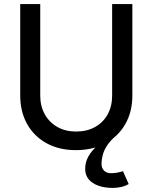

<svg xmlns="http://www.w3.org/2000/svg" viewBox="-20 -720 746 940"><path d="M351 15Q270 15 208.5 -18.5Q147 -52 113 -112.5Q79 -173 79 -252V-700H177V-252Q177 -200 199.5 -160Q222 -120 261.5 -98Q301 -76 353 -76Q405 -76 445 -98Q485 -120 507 -160Q529 -200 529 -252V-700H628V-252Q628 -173 593.5 -112.5Q559 -52 496.5 -18.5Q434 15 351 15ZM532 200Q492 200 461.5 189Q431 178 414 157.5Q397 137 397 107Q397 74 413 45.5Q429 17 458 -8Q487 -33 525 -53H545Q519 -30 504 -7Q489 16 483 38.5Q477 61 477 82Q477 103 489.5 115.5Q502 128 523 128Q540 128 555 125Q570 122 582 118L610 181Q593 191 573 195.5Q553 200 532 200Z"/></svg>

Font: Figtree Light Medium
Style: Regular
Weight: 500
Version: Version 2.001;gftools[0.9.30]